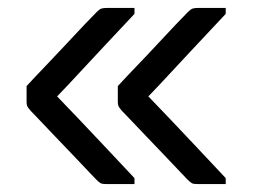

<svg xmlns="http://www.w3.org/2000/svg" viewBox="-20 -542 640 484"><path d="M319 -93V-78Q302 -78 284 -78Q266 -78 248 -78Q238 -78 234 -80Q230 -82 222 -90Q218 -94 202 -111Q186 -128 164 -151Q142 -174 119.5 -197.5Q97 -221 80 -239Q63 -257 57 -263Q50 -271 48.5 -275Q47 -279 47 -285Q47 -295 47 -305Q47 -315 47 -325Q70 -350 96.5 -377.5Q123 -405 148 -432Q173 -459 193 -480Q213 -501 224 -512Q231 -519 236 -520.5Q241 -522 250 -522Q268 -522 285 -522Q302 -522 319 -522V-507Q277 -462 243 -426Q209 -390 181 -359.5Q153 -329 124 -299Q153 -269 180.5 -240Q208 -211 241 -176Q274 -141 319 -93ZM549 -93V-78Q532 -78 514 -78Q496 -78 478 -78Q468 -78 464 -80Q460 -82 452 -90Q448 -94 432 -111Q416 -128 394 -151Q372 -174 349.5 -197.5Q327 -221 310 -239Q293 -257 287 -263Q280 -271 278.5 -275Q277 -279 277 -285Q277 -295 277 -305Q277 -315 277 -325Q300 -350 326.5 -377.5Q353 -405 378 -432Q403 -459 423 -480Q443 -501 454 -512Q461 -519 466 -520.5Q471 -522 480 -522Q498 -522 515 -522Q532 -522 549 -522V-507Q507 -462 473 -426Q439 -390 411 -359.5Q383 -329 354 -299Q383 -269 410.5 -240Q438 -211 471 -176Q504 -141 549 -93Z"/></svg>

Font: Recursive Monospace
Style: Regular
Weight: 400
Version: Version 1.047